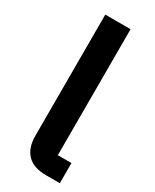

<svg xmlns="http://www.w3.org/2000/svg" viewBox="-193 -791 679 842"><g transform="rotate(30 147.0 -370.0)"><path d="M271 0H202Q137 0 105.5 -33Q74 -66 74 -126V-740H202V-102H271Z"/></g></svg>

Font: IBM Plex Sans SemiBold
Style: Regular
Weight: 600
Designer: Mike Abbink, Paul van der Laan, Pieter van Rosmalen
Foundry: Bold Monday
Version: Version 3.201